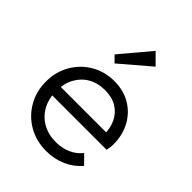

<svg xmlns="http://www.w3.org/2000/svg" viewBox="-212 -843 962 962"><g transform="rotate(45 269.0 -361.5)"><path d="M288 10Q217 10 161 -22Q105 -54 72.5 -110Q40 -166 40 -236Q40 -305 72 -360.5Q104 -416 159 -448Q214 -480 282 -480Q346 -480 395.5 -451Q445 -422 473.5 -370.5Q502 -319 502 -252Q502 -244 501 -233.5Q500 -223 497 -209H90V-269H459L434 -247Q435 -299 416.5 -336.5Q398 -374 363.5 -394.5Q329 -415 280 -415Q229 -415 191 -393Q153 -371 131.5 -331.5Q110 -292 110 -238Q110 -184 132.5 -143Q155 -102 195.5 -79Q236 -56 289 -56Q332 -56 368 -71.5Q404 -87 429 -118L474 -72Q441 -33 392.5 -11.5Q344 10 288 10ZM219 -543 187 -575 320 -733 376 -677Z"/></g></svg>

Font: Outfit-Light
Style: Regular
Weight: 300
Designer: Rodrigo Fuenzalida
Foundry: fragTYPE
Version: Version 1.000